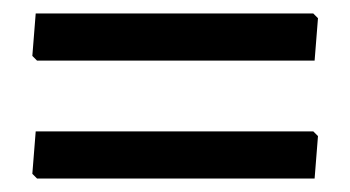

<svg xmlns="http://www.w3.org/2000/svg" viewBox="-20 -405 520 285"><path d="M445 -385 452 -378 447 -315H35L28 -322L33 -385ZM445 -210 452 -203 447 -140H35L28 -147L33 -210Z"/></svg>

Font: Alegreya Sans SC Medium
Style: Regular
Weight: 500
Designer: Juan Pablo del Peral
Foundry: Huerta Tipografica
Version: Version 2.001;PS 002.001;hotconv 1.0.88;makeotf.lib2.5.64775